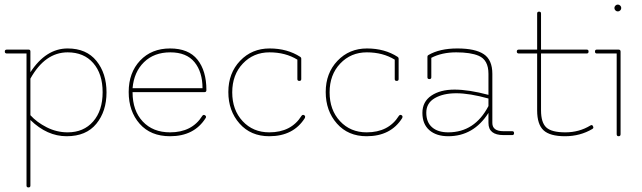

<svg xmlns="http://www.w3.org/2000/svg" viewBox="-20 -591 2808 840"><path d="M113 221Q113 229 104.5 229Q96 229 96 221V-357H10Q1 -357 1 -365.5Q1 -374 10 -374H105Q113 -374 113 -366V-275Q181 -379 276 -379Q358 -379 402 -324.5Q446 -270 446 -187Q446 -104 401.5 -49.5Q357 5 271.5 5Q186 5 113 -66ZM276 -12Q346 -12 387.5 -59.5Q429 -107 429 -187.5Q429 -268 388 -315Q347 -362 276 -362Q177 -362 113 -247V-87Q141 -56 184.5 -34Q228 -12 276 -12Z M724 5Q639 5 591 -49.5Q543 -104 543 -188.5Q543 -273 593 -326Q643 -379 724 -379Q805 -379 844 -330Q883 -281 883 -197Q883 -188 875 -188H560V-187Q560 -107 604.5 -59.5Q649 -12 724 -12Q820 -12 865 -84Q870 -91 877 -86.5Q884 -82 880 -75Q830 5 724 5ZM866 -205Q866 -276 831 -319Q796 -362 725 -362Q654 -362 610 -319Q566 -276 560 -205Z M1158 5Q1077 5 1028 -50.5Q979 -106 979 -188.5Q979 -271 1030.5 -325Q1082 -379 1159.5 -379Q1237 -379 1294 -342Q1298 -339 1298 -335V-245Q1298 -237 1289.5 -237Q1281 -237 1281 -245V-330Q1229 -362 1159 -362Q1089 -362 1042.5 -313Q996 -264 996 -187Q996 -110 1041.5 -61Q1087 -12 1158 -12Q1254 -12 1299 -84Q1304 -91 1311 -87Q1315 -84 1315 -81Q1315 -78 1314 -75Q1264 5 1158 5Z M1584 5Q1503 5 1454 -50.5Q1405 -106 1405 -188.5Q1405 -271 1456.5 -325Q1508 -379 1585.5 -379Q1663 -379 1720 -342Q1724 -339 1724 -335V-245Q1724 -237 1715.5 -237Q1707 -237 1707 -245V-330Q1655 -362 1585 -362Q1515 -362 1468.5 -313Q1422 -264 1422 -187Q1422 -110 1467.5 -61Q1513 -12 1584 -12Q1680 -12 1725 -84Q1730 -91 1737 -87Q1741 -84 1741 -81Q1741 -78 1740 -75Q1690 5 1584 5Z M1941 5Q1889 5 1858.5 -21.5Q1828 -48 1828 -97Q1828 -146 1867 -172.5Q1906 -199 1968.5 -199Q2031 -199 2117 -176V-268Q2117 -329 2074 -347Q2039 -362 1976 -362Q1913 -362 1867 -338V-253Q1867 -245 1858.5 -245Q1850 -245 1850 -253V-343Q1850 -348 1854 -350Q1903 -379 1981 -379Q2059 -379 2096.5 -354Q2134 -329 2134 -268V-53Q2134 -17 2183 -17H2221Q2229 -17 2229 -8.5Q2229 0 2221 0H2183Q2117 0 2117 -53V-97Q2052 5 1941 5ZM2117 -160Q2034 -183 1976.5 -183Q1919 -183 1882 -161.5Q1845 -140 1845 -98Q1845 -56 1870.5 -34Q1896 -12 1941 -12Q2057 -12 2117 -127Z M2547 -357H2347V-108Q2347 -55 2370 -33.5Q2393 -12 2453.5 -12Q2514 -12 2563 -42Q2570 -46 2573 -41Q2576 -36 2576 -33Q2576 -30 2572 -27Q2518 5 2452 5Q2386 5 2358 -21Q2330 -47 2330 -108V-357H2250Q2241 -357 2241 -365.5Q2241 -374 2250 -374H2330V-532Q2330 -540 2338.5 -540Q2347 -540 2347 -532V-374H2547Q2555 -374 2555 -365.5Q2555 -357 2547 -357Z M2678 -4V-357H2591Q2583 -357 2583 -365.5Q2583 -374 2591 -374H2686Q2695 -374 2695 -365V-4Q2695 5 2686.5 5Q2678 5 2678 -4ZM2672.5 -545.5Q2668 -550 2668 -556Q2668 -562 2672.5 -566.5Q2677 -571 2683 -571Q2689 -571 2693.5 -566.5Q2698 -562 2698 -556Q2698 -550 2693.5 -545.5Q2689 -541 2683 -541Q2677 -541 2672.5 -545.5Z"/></svg>

Font: Flamenco Light
Style: Regular
Weight: 300
Designer: Luciano Vergara
Foundry: Luciano Vergara
Version: Version 1.003